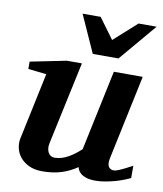

<svg xmlns="http://www.w3.org/2000/svg" viewBox="-83 -789 739 869"><g transform="rotate(10 287.0 -355.0)"><path d="M571.8 -27.8Q561.5 -22.5 543.7 -15.4Q525.9 -8.3 504.2 -2.2Q482.4 3.9 459 8.1Q435.5 12.2 414.1 12.2Q388.2 12.2 372.1 6.8Q356 1.5 346.9 -6.1Q337.9 -13.7 334 -21.7Q330.1 -29.8 329.1 -35.2Q295.9 -12.2 257.3 0Q218.8 12.2 169.9 12.2Q132.8 12.2 107.2 -0.5Q81.5 -13.2 66.7 -32.2Q51.8 -51.3 47.1 -74Q42.5 -96.7 46.9 -117.2L111.8 -423.8L27.8 -433.1V-466.8L192.9 -500H262.2L180.2 -117.2Q177.7 -105.5 179 -94.7Q180.2 -84 184.6 -75.9Q189 -67.9 196.3 -63Q203.6 -58.1 212.9 -58.1Q229.5 -58.1 245.4 -62.7Q261.2 -67.4 276.1 -75.7Q291 -84 305.2 -94.7Q319.3 -105.5 333 -118.2L411.1 -487.8H543.9L461.9 -100.1Q456.1 -72.3 464.1 -60.1Q472.2 -47.9 487.8 -47.9Q491.7 -47.9 496.8 -49.1Q502 -50.3 511 -54Q520 -57.6 534.4 -64.7Q548.8 -71.8 571.8 -84ZM421.4 -550.8H303.2L226.1 -722.2H309.1L378.4 -627.9L483.4 -722.2H566.4Z"/></g></svg>

Font: Charis SIL Eur
Style: Bold Italic
Weight: 700
Italic angle: -11°
Foundry: SIL International
Version: Version 5.000